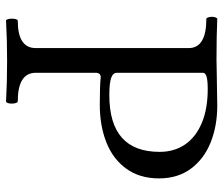

<svg xmlns="http://www.w3.org/2000/svg" viewBox="-70 -636 709 608"><g transform="rotate(90 284.0 -331.5)"><path d="M38.6 -15.1Q38.6 -22.9 40.3 -28.3Q42 -33.7 44.9 -33.7Q131.8 -33.7 131.8 -90.8V-574.7Q131.8 -630.9 39.6 -630.9Q36.6 -630.9 34.7 -636.2Q32.7 -641.6 32.7 -648.4Q32.7 -655.3 34.7 -660.4Q36.6 -665.5 39.6 -665.5Q93.3 -663.1 168.9 -663.1Q186.5 -663.1 225.6 -664.1Q297.4 -665.5 314 -665.5Q378.4 -665.5 430.7 -644.5Q482.9 -623.5 513.7 -582Q544.4 -540.5 544.4 -481Q544.4 -419.9 513.9 -377.7Q483.4 -335.4 430.7 -314.5Q377.9 -293.5 311 -293.5Q251.5 -293.5 224.1 -296.4Q210 -296.4 210 -280.3V-90.8Q210 -33.7 300.8 -33.7Q303.7 -33.7 305.7 -27.8Q307.6 -22 307.6 -14.6Q307.6 -7.3 305.7 -2Q303.7 3.4 300.8 3.4Q241.2 0 172.9 0Q104.5 0 44.9 3.4Q42 3.4 40.3 -2Q38.6 -7.3 38.6 -15.1ZM460.4 -482.9Q460.4 -529.3 437 -563.5Q413.6 -597.7 368.9 -616.5Q324.2 -635.3 261.7 -635.3Q234.4 -635.3 222.2 -631.6Q210 -627.9 210 -620.1V-347.7Q210 -335 226.8 -329.3Q243.7 -323.7 280.8 -323.7Q460.4 -323.7 460.4 -482.9Z"/></g></svg>

Font: JuniusX
Style: Regular
Weight: 400
Designer: Peter S. Baker
Foundry: Briery Creek Software
Version: Version 1.004